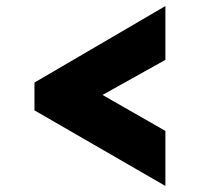

<svg xmlns="http://www.w3.org/2000/svg" viewBox="-20 -677 660 635"><path d="M527 -62 94 -312V-404L527 -657V-479L319 -363L527 -244Z"/></svg>

Font: Onest Black
Style: Regular
Weight: 900
Designer: Dmitri Voloshin, Andrey Kudryavtsev
Foundry: Dmitri Voloshin, Andrey Kudryavtsev
Version: Version 1.000;gftools[0.9.33]